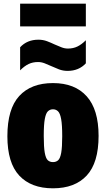

<svg xmlns="http://www.w3.org/2000/svg" viewBox="-20 -1009 574 1040"><path d="M267 11Q148.5 11 84.2 -58Q20 -127 20 -271Q20 -419 84.2 -489Q148.5 -559 267 -559Q385.5 -559 449.8 -487.2Q514 -415.5 514 -273Q514 -127.5 449.8 -58.2Q385.5 11 267 11ZM267 -131Q284 -131 295 -141Q306 -151 311.5 -181Q317 -211 317 -271Q317 -333 311.2 -364.2Q305.5 -395.5 294.2 -406.2Q283 -417 267 -417Q251 -417 239.8 -406.5Q228.5 -396 222.8 -365Q217 -334 217 -273Q217 -212 222.5 -181.5Q228 -151 239 -141Q250 -131 267 -131ZM346 -625Q321.5 -625 299.8 -633.2Q278 -641.5 257.5 -651Q239 -659.5 221.5 -666.2Q204 -673 186 -673Q157.5 -673 135 -662.2Q112.5 -651.5 89 -628V-753Q127 -794 188 -794Q213 -794 234.8 -785.8Q256.5 -777.5 276.5 -768Q295 -760 312.5 -753Q330 -746 348 -746Q376.5 -746 399.2 -757Q422 -768 445 -791V-666Q407 -625 346 -625ZM89 -866V-989H445V-866Z"/></svg>

Font: Encode Sans Cnd Black
Style: Regular
Weight: 900
Width: 3
Designer: Multiple Designers
Foundry: Impallari Type
Version: Version 3.002; ttfautohint (v1.8.3) -l 8 -r 50 -G 200 -x 14 